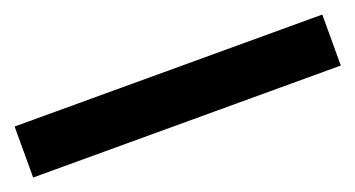

<svg xmlns="http://www.w3.org/2000/svg" viewBox="-25 -16 634 343"><g transform="rotate(-20 292.5 155.5)"><path d="M0 107.1H584.9V204H0Z"/></g></svg>

Font: Alexandria
Style: Regular
Weight: 400
Designer: Mohamed Gaber
Foundry: Kief Type Foundry
Version: Version 5.100